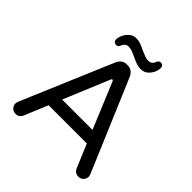

<svg xmlns="http://www.w3.org/2000/svg" viewBox="-222 -1034 1172 1172"><g transform="rotate(45 364.5 -447.5)"><path d="M229 -754Q221 -754 213.5 -760.5Q206 -767 206 -777Q206 -799 217 -820.5Q228 -842 246.5 -856.5Q265 -871 289 -871Q309 -871 326 -865Q343 -859 367 -847Q390 -837 406 -831Q422 -825 439 -825Q464 -825 475 -850Q481 -872 500 -872Q510 -872 516 -865.5Q522 -859 523 -849Q523 -815 499.5 -785.5Q476 -756 440 -756Q421 -756 403.5 -762Q386 -768 360 -780Q338 -791 322.5 -796.5Q307 -802 290 -802Q266 -802 253 -772Q247 -754 229 -754ZM93 -23Q73 -23 60.5 -36.5Q48 -50 48 -68Q48 -75 53 -88L302 -675Q310 -694 324.5 -705.5Q339 -717 359 -717H369Q389 -717 404 -705.5Q419 -694 427 -675L676 -88Q681 -75 681 -68Q681 -50 668.5 -36.5Q656 -23 636 -23Q606 -23 593 -51L529 -203H199L136 -51Q123 -23 93 -23ZM233 -286H495L372 -582Q369 -590 363.5 -589.5Q358 -589 356 -582Z"/></g></svg>

Font: Huninn
Style: Regular
Weight: 400
Designer: justfont
Foundry: justfont
Version: Version 1.003